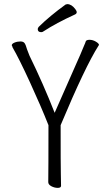

<svg xmlns="http://www.w3.org/2000/svg" viewBox="-20 -901 540 931"><path d="M260 10Q244 10 229 2Q214 -6 214 -18Q215 -80 215 -294Q179 -385 125.5 -501.5Q72 -618 41 -671L40 -675L37 -681Q37 -689 50.5 -694.5Q64 -700 79 -700Q93 -700 99 -692Q105 -684 111 -662L123 -631Q190 -494 245 -354L353 -599Q372 -641 379 -659Q386 -677 389.5 -684Q393 -691 395.5 -699.5Q398 -708 414 -708Q430 -708 445 -699Q460 -690 460 -683Q460 -682 458 -680Q393 -578 274 -294Q274 -94 275 -59Q276 -24 276 0Q276 10 260 10ZM180 -745Q163 -745 163 -760Q163 -765 168 -771Q222 -824 298 -879L306 -881Q327 -881 345 -857Q352 -848 352 -842Q352 -835 344 -831Q252 -789 191 -749Q186 -745 180 -745Z"/></svg>

Font: LXGW WenKai Mono TC Light
Style: Regular
Weight: 300
Designer: LXGW / Fontworks Inc.
Foundry: LXGW / Fontworks Inc.
Version: Version 1.330